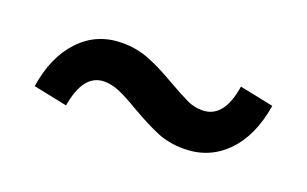

<svg xmlns="http://www.w3.org/2000/svg" viewBox="-36 -425 622 389"><g transform="rotate(20 275.0 -230.5)"><path d="M248 -194Q223 -209 205.5 -216.5Q188 -224 172 -224Q127 -224 115 -152L42 -167Q52 -233 88.5 -271.5Q125 -310 180 -310Q211 -310 238.5 -299Q266 -288 300 -268Q330 -251 345 -244Q360 -237 377 -237Q424 -237 435 -309L508 -294Q497 -226 460 -188.5Q423 -151 369 -151Q337 -151 311.5 -161.5Q286 -172 248 -194Z"/></g></svg>

Font: Ysabeau Infant
Style: Bold
Weight: 700
Designer: Christian Thalmann (Catharsis Fonts)
Version: Version 0.003